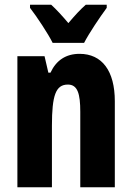

<svg xmlns="http://www.w3.org/2000/svg" viewBox="-20 -786 554 806"><path d="M201 -606H333C354 -647 400 -715 428 -753V-766H340C317 -746 296 -723 267 -689C240 -721 216 -747 195 -766H106V-753C134 -717 183 -643 201 -606ZM314 -560C257 -560 216 -533 192 -481H183L167 -550H53V0H198V-258C198 -386 214 -431 265 -431C306 -431 317 -392 317 -317V0H462V-361C462 -489 408 -560 314 -560Z"/></svg>

Font: Noto Sans Arabic UI XCn XBd
Style: Regular
Weight: 800
Width: 2
Designer: Monotype Design Team, Nadine Chahine and Nizar Qandah
Foundry: Monotype Imaging Inc.
Version: Version 2.010